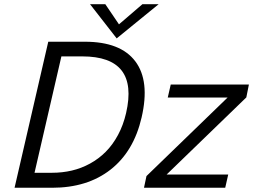

<svg xmlns="http://www.w3.org/2000/svg" viewBox="-20 -887 1196 907"><path d="M531.2 -705.6 405.3 -867.2H477.5L542 -772L652.8 -867.2H729.5ZM48.8 0 208 -689.9H380.9Q549.3 -689.9 619.1 -597.4Q689 -504.9 648.9 -332Q611.8 -171.4 502.2 -85.7Q392.6 0 226.1 0ZM143.1 -70.8H225.6Q274.4 -70.8 319.3 -81.3Q364.3 -91.8 405.3 -114.3Q446.3 -136.7 479.2 -169.7Q512.2 -202.6 537.4 -249.3Q562.5 -295.9 575.7 -353Q637.2 -620.6 368.7 -620.6H270ZM660.2 0 671.9 -55.2 1055.2 -426.3H772.5L786.6 -487.8H1155.8L1143.6 -426.8L767.1 -62.5H1058.1L1043.9 0Z"/></svg>

Font: HK Grotesk Italic
Style: Regular
Weight: 400
Italic angle: -13°
Designer: Alfredo Marco Pradil and Stefan Peev
Foundry: Hanken Design Co.
Version: Version 1.000;PS 001.000;hotconv 1.0.88;makeotf.lib2.5.64775